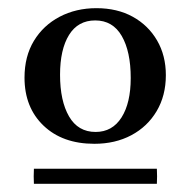

<svg xmlns="http://www.w3.org/2000/svg" viewBox="-20 -650 466 470"><path d="M211 -298Q133 -298 86.5 -342.5Q40 -387 40 -460Q40 -512 63 -550Q86 -588 126 -609Q166 -630 216 -630Q267 -630 305 -609Q343 -588 364.5 -551Q386 -514 386 -466Q386 -416 363.5 -378Q341 -340 301.5 -319Q262 -298 211 -298ZM127 -467Q127 -403 149 -365Q171 -327 214 -327Q255 -327 277.5 -362.5Q300 -398 300 -459Q300 -524 278 -562Q256 -600 213 -600Q171 -600 149 -564.5Q127 -529 127 -467ZM364 -200H63Q62 -218 63 -237H364Q365 -218 364 -200Z"/></svg>

Font: Tiro Devanagari Marathi
Style: Regular
Weight: 400
Designer: Devanagari: John Hudson & Fiona Ross. Latin: John Hudson.
Foundry: Tiro Typeworks Ltd.
Version: Version 1.52